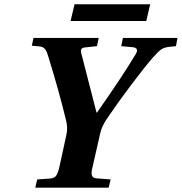

<svg xmlns="http://www.w3.org/2000/svg" viewBox="-20 -867 840 887"><path d="M127 -655.8 134.8 -691.9H436L428.2 -653.8L373 -647.9Q358.9 -646.5 355.5 -639.2Q352.1 -631.8 356 -619.1L425.8 -347.2H428.2Q543.5 -511.2 606 -615.2Q625 -646 592.8 -648.9L540 -653.8L547.9 -691.9H799.8L793 -653.8L764.2 -650.9Q738.8 -648.4 725.1 -638.9Q711.4 -629.4 688 -603Q650.9 -561 588.9 -478.8Q526.9 -396.5 477.1 -323.2Q450.2 -284.7 442.9 -251L408.2 -98.1Q400.9 -71.3 404.1 -57.9Q407.2 -44.4 426.8 -43L491.2 -38.1L481.9 0H143.1L151.9 -38.1L210.9 -42Q231 -43.5 239.7 -55.9Q248.5 -68.4 254.9 -98.1L287.1 -246.1Q293.9 -276.9 285.2 -311Q252 -448.7 202.1 -608.9Q194.8 -633.3 186.3 -642.3Q177.7 -651.4 161.1 -652.8ZM306.2 -770 324.2 -847.2H673.8L655.8 -770Z"/></svg>

Font: Linguistics Pro
Style: Bold Italic
Weight: 700
Italic angle: -12°
Designer: Stefan Peev, Context Ltd
Foundry: Stefan Peev, Context Ltd
Version: Version 001.000